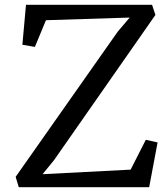

<svg xmlns="http://www.w3.org/2000/svg" viewBox="-20 -778 700 798"><path d="M626 -716 205 -113 157 -54 523 -73 586 -197 635 -186 600 0H58L45 -43L469 -646L519 -705L171 -694L125 -583L73 -592L88 -758H612Z"/></svg>

Font: Martel DemiBold
Style: Regular
Weight: 600
Designer: Dan Reynolds
Foundry: Dan Reynolds
Version: Version 1.001; ttfautohint (v1.1) -l 5 -r 5 -G 72 -x 0 -D la